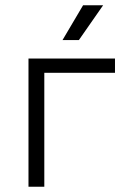

<svg xmlns="http://www.w3.org/2000/svg" viewBox="-20 -708 482 728"><path d="M88 -486H416V-432H148V0H88ZM217 -556 295 -688H371L279 -556Z"/></svg>

Font: Space Grotesk Light
Style: Regular
Weight: 300
Designer: Florian Karsten
Foundry: Florian Karsten
Version: Version 2.000